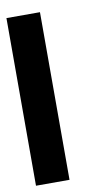

<svg xmlns="http://www.w3.org/2000/svg" viewBox="-76 -665 401 705"><g transform="rotate(-10 125.0 -312.5)"><path d="M125 0H0V-625H125Z"/></g></svg>

Font: Tiny5
Style: Regular
Weight: 400
Designer: Stefan Schmidt
Foundry: Made with Bits'n'Picas by Kreative Software
Version: Version 1.002; ttfautohint (v1.8.4.7-5d5b)